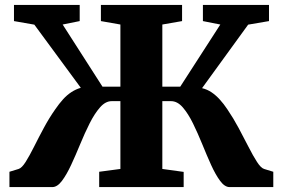

<svg xmlns="http://www.w3.org/2000/svg" viewBox="-20 -763 1153 783"><path d="M18.5 0V-62.5L56 -74Q69 -78 84.8 -103Q100.5 -128 118.8 -164.5Q137 -201 158.8 -241.5Q180.5 -282 205.5 -317.5Q221 -340 237 -357.8Q253 -375.5 271 -387.2Q289 -399 309.5 -405L120 -662.5L37 -677V-743H305V-677L235.5 -663L398 -409.5H471V-663L391.5 -677V-743H722.5V-677L642 -663V-409.5H715L878.5 -663L807.5 -677V-743H1077V-677L992 -662.5L804 -403.5Q825 -398.5 842.8 -386.5Q860.5 -374.5 876.2 -357.2Q892 -340 907 -317.5Q931.5 -281.5 953.2 -241Q975 -200.5 993.5 -164Q1012 -127.5 1028 -102.8Q1044 -78 1057 -74L1094.5 -62.5V0H916.5Q896.5 0 877.8 -25.2Q859 -50.5 841 -90.2Q823 -130 804.8 -175Q786.5 -220 767 -259.8Q747.5 -299.5 725.5 -325Q703.5 -350.5 677.5 -350.5H642V-74L729 -62V0H384.5V-62.5L471 -74V-350.5H435.5Q410 -350.5 387.8 -325Q365.5 -299.5 345.5 -259.8Q325.5 -220 307 -175Q288.5 -130 270 -90.2Q251.5 -50.5 232.5 -25.2Q213.5 0 193 0Z"/></svg>

Font: Merriweather 28pt Black
Style: Regular
Weight: 900
Version: Version 2.100